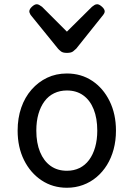

<svg xmlns="http://www.w3.org/2000/svg" viewBox="-20 -865 629 904"><path d="M295 19Q228 19 175.5 -16Q123 -51 93 -111.5Q63 -172 63 -250Q63 -309 80 -358Q97 -407 128.5 -443Q160 -479 202 -499Q244 -519 295 -519Q362 -519 414 -484.5Q466 -450 496 -389Q526 -328 526 -250Q526 -203 515 -162Q504 -121 483.5 -88Q463 -55 434.5 -31Q406 -7 370.5 6Q335 19 295 19ZM295 -61Q328 -61 354.5 -74Q381 -87 399.5 -112Q418 -137 428 -172Q438 -207 438 -250Q438 -308 421 -350.5Q404 -393 372 -416Q340 -439 295 -439Q262 -439 235 -426Q208 -413 189.5 -388Q171 -363 161 -328.5Q151 -294 151 -250Q151 -192 168.5 -149.5Q186 -107 218 -84Q250 -61 295 -61ZM438 -845Q447 -845 460 -833.5Q473 -822 473 -811Q473 -809 472 -805.5Q471 -802 466 -795L339 -636Q333 -630 324 -623Q315 -616 295 -616Q276 -616 267 -623Q258 -630 253 -636L124 -795Q120 -802 119 -805.5Q118 -809 118 -811Q118 -822 130.5 -833.5Q143 -845 153 -845Q159 -845 165 -841.5Q171 -838 178 -833L295 -716L413 -833Q419 -838 425 -841.5Q431 -845 438 -845Z"/></svg>

Font: Playwrite VN
Style: Regular
Weight: 400
Designer: Veronika Burian, José Scaglione
Foundry: TypeTogether
Version: Version 1.002